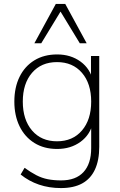

<svg xmlns="http://www.w3.org/2000/svg" viewBox="-20 -769 610 977"><path d="M290 188Q230 188 178.5 170.5Q127 153 85 119L105 85Q137 108 165 122.5Q193 137 223.5 143Q254 149 291 149Q366 149 405 106.5Q444 64 444 -15V-148H454Q440 -84 390 -47.5Q340 -11 271 -11Q204 -11 155 -41.5Q106 -72 79.5 -126.5Q53 -181 53 -252Q53 -324 79.5 -378Q106 -432 155 -462Q204 -492 271 -492Q340 -492 390 -455.5Q440 -419 454 -355H443V-484H485V-22Q485 47 463 94Q441 141 398 164.5Q355 188 290 188ZM270 -50Q350 -50 397 -105Q444 -160 444 -252Q444 -344 397 -398.5Q350 -453 270 -453Q190 -453 143 -398.5Q96 -344 96 -252Q96 -160 143 -105Q190 -50 270 -50ZM155 -549 264 -749H312L421 -549H386L288 -710L190 -549Z"/></svg>

Font: Nunito Sans 12pt ExtraLight 12pt ExtraLight
Style: Regular
Weight: 250
Version: Version 3.101;gftools[0.9.27]